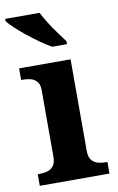

<svg xmlns="http://www.w3.org/2000/svg" viewBox="-93 -814 532 863"><g transform="rotate(-10 173.0 -383.0)"><path d="M17 0V-53H29Q44 -53 60.5 -57.5Q77 -62 88.5 -75.9Q100 -89.8 100 -117.7V-422Q100 -448.9 88 -462Q76 -475 59.5 -479Q43 -483 29 -483H17V-536H252V-118Q252 -90 263.5 -76Q275 -62 292 -57.5Q309 -53 323 -53H335V0ZM180 -606Q156 -620 128 -639.5Q100 -659 73 -681Q46 -703 24.5 -723Q3 -743 -6 -756V-766H151Q162 -744 179 -717Q196 -690 215 -664Q234 -638 248 -619V-606Z"/></g></svg>

Font: Noto Serif Tamil
Style: Regular
Weight: 400
Designer: Indian Type Foundry, Tom Grace, and the Monotype Design Team
Foundry: Monotype Imaging Inc.
Version: Version 2.003